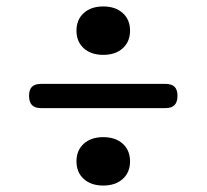

<svg xmlns="http://www.w3.org/2000/svg" viewBox="-20 -630 640 595"><path d="M107 -295Q88 -295 79 -304.5Q70 -314 70 -333Q70 -352 79 -361Q88 -370 107 -370H493Q512 -370 521 -361Q530 -352 530 -333Q530 -314 521 -304.5Q512 -295 493 -295ZM300 -460Q262 -460 239.5 -480.5Q217 -501 217 -535Q217 -569 239.5 -589.5Q262 -610 300 -610Q338 -610 360.5 -589.5Q383 -569 383 -535Q383 -501 360.5 -480.5Q338 -460 300 -460ZM300 -55Q262 -55 239.5 -75.5Q217 -96 217 -130Q217 -164 239.5 -184.5Q262 -205 300 -205Q338 -205 360.5 -184.5Q383 -164 383 -130Q383 -96 360.5 -75.5Q338 -55 300 -55Z"/></svg>

Font: Maple Mono
Style: Regular
Weight: 400
Monospace: yes
Designer: subframe7536
Version: Version 7.300